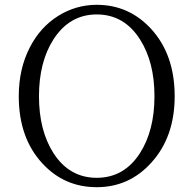

<svg xmlns="http://www.w3.org/2000/svg" viewBox="-20 -763 803 798"><path d="M382 15Q247 15 156 -84Q58 -190 58 -363Q58 -477 104 -566Q147 -650 222 -697Q296 -743 382 -743Q516 -743 608 -643Q706 -536 706 -363Q706 -194 609 -87Q517 15 382 15ZM382 -24Q496 -24 562 -127Q622 -221 622 -363Q622 -505 562 -599Q496 -703 382 -703Q269 -703 202 -599Q142 -505 142 -363Q142 -221 202 -127Q268 -24 382 -24Z"/></svg>

Font: GenRyuMin TW L
Style: Regular
Weight: 300
Version: Version 1.501;PS 1;hotconv 16.6.51;makeotf.lib2.5.65220